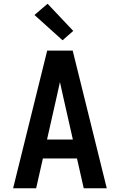

<svg xmlns="http://www.w3.org/2000/svg" viewBox="-20 -1005 640 1025"><path d="M50 0 232 -735H368L550 0H427L391 -159H209L173 0ZM231 -260H369L317 -490Q313 -509 308.5 -528.5Q304 -548 300 -567Q296 -548 291.5 -528.5Q287 -509 283 -490ZM314 -790 164 -925 234 -985 371 -840Z"/></svg>

Font: Iosevka Aile
Style: Bold
Weight: 700
Designer: Belleve Invis
Foundry: Belleve Invis
Version: Version 28.0.1; ttfautohint (v1.8.4)